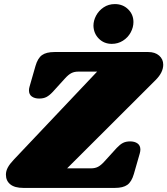

<svg xmlns="http://www.w3.org/2000/svg" viewBox="-20 -921 820 941"><path d="M780 -604Q780 -566 743 -529L309 -96H427Q446 -96 460.5 -103.5Q475 -111 492 -130L552 -196Q568 -213 582.5 -220.5Q597 -228 618 -228Q640 -228 654 -218Q668 -208 668 -188Q668 -180 665 -169L636 -68Q625 -30 604 -15Q583 0 543 0H95Q52 0 30.5 -17.5Q9 -35 9 -65Q9 -83 18.5 -100.5Q28 -118 49 -140L456 -570H363Q344 -570 329.5 -562.5Q315 -555 298 -536L238 -470Q222 -453 207.5 -445.5Q193 -438 172 -438Q150 -438 136 -448Q122 -458 122 -478Q122 -487 125 -497L154 -598Q165 -636 186 -651Q207 -666 247 -666H707Q740 -666 760 -648.5Q780 -631 780 -604ZM634 -813Q634 -787 620.5 -762Q607 -737 582.5 -721.5Q558 -706 528 -706Q490 -706 464.5 -731.5Q439 -757 438 -795Q438 -820 451 -844.5Q464 -869 488 -885Q512 -901 543 -901Q582 -901 608 -875.5Q634 -850 634 -813Z"/></svg>

Font: Shrikhand
Style: Regular
Weight: 400
Italic angle: -14°
Version: Version 1.000;PS 1.000;hotconv 1.0.88;makeotf.lib2.5.647800